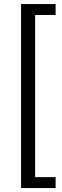

<svg xmlns="http://www.w3.org/2000/svg" viewBox="-20 -743 309 961"><path d="M85.4 198.2H258.3V143.6H155.8V-668H258.3V-722.7H85.4Z"/></svg>

Font: Now Medium
Style: Regular
Weight: 500
Designer: Alfredo Marco Pradil
Foundry: Alfredo Marco Pradil
Version: Version 1.200;hotconv 1.0.109;makeotfexe 2.5.65596